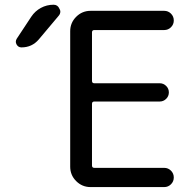

<svg xmlns="http://www.w3.org/2000/svg" viewBox="-20 -800 815 800"><path d="M141.6 -635.7Q113.3 -602.5 69.3 -602.5Q55.7 -602.5 48.8 -615.2Q45.9 -621.1 45.9 -626Q45.9 -632.8 49.8 -638.7L110.4 -730.5Q126 -753.9 150.4 -767.1Q174.8 -780.3 203.1 -780.3Q220.7 -780.3 227.5 -763.7Q231.4 -757.8 231.4 -752Q231.4 -742.2 224.6 -734.4ZM373 -674.8Q363.3 -674.8 363.3 -665V-462.9Q363.3 -453.1 373 -453.1H645.5Q661.1 -453.1 672.4 -441.9Q683.6 -430.7 683.6 -415Q683.6 -399.4 672.4 -388.2Q661.1 -377 645.5 -377H373Q363.3 -377 363.3 -367.2V-110.4Q363.3 -100.6 373 -100.6H664.1Q680.7 -100.6 692.4 -88.9Q704.1 -77.1 704.1 -60.5Q704.1 -43.9 692.4 -32.2Q680.7 -20.5 664.1 -20.5H357.4Q322.3 -20.5 297.4 -45.4Q272.5 -70.3 272.5 -105.5V-669.9Q272.5 -705.1 297.4 -730Q322.3 -754.9 357.4 -754.9H664.1Q680.7 -754.9 692.4 -743.2Q704.1 -731.4 704.1 -714.8Q704.1 -698.2 692.4 -686.5Q680.7 -674.8 664.1 -674.8Z"/></svg>

Font: Gen Jyuu GothicX Regular
Style: Regular
Weight: 400
Designer: [Source Han Sans]
Ryoko NISHIZUKA  (kana & ideographs); Paul D. Hunt (Latin, Greek & Cyrillic); Wenlong ZHANG  (bopomofo
Version: Version 1.002.20150607